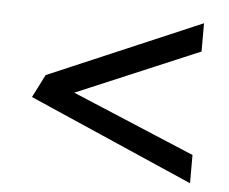

<svg xmlns="http://www.w3.org/2000/svg" viewBox="-41 -637 685 575"><g transform="rotate(5 301.0 -349.5)"><path d="M550 -109V-194L181 -349L550 -505V-590L91 -394L56 -325Z"/></g></svg>

Font: Bluebird
Style: LiExt
Weight: 300
Designer: Jasper
Foundry: Cannot Into Space Fonts
Version: Version 0.98